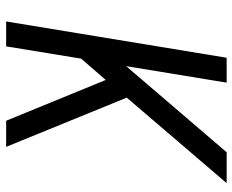

<svg xmlns="http://www.w3.org/2000/svg" viewBox="-88 -688 775 640"><g transform="rotate(90 300.0 -367.5)"><path d="M382 0 246 -332 175 -250 134 0H51L172 -735H255L200 -400L487 -735H590L305 -402L469 0Z"/></g></svg>

Font: Iosevka Aile
Style: Italic
Weight: 400
Italic angle: -9°
Designer: Belleve Invis
Foundry: Belleve Invis
Version: Version 28.0.1; ttfautohint (v1.8.4)